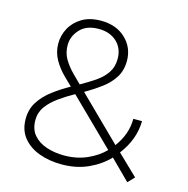

<svg xmlns="http://www.w3.org/2000/svg" viewBox="-100 -759 841 860"><g transform="rotate(15 320.5 -329.0)"><path d="M105.5 -515.6Q105.5 -552.7 123.5 -586.4Q141.6 -620.1 177.2 -641.6Q212.9 -663.1 265.1 -663.1Q336.4 -663.1 379.6 -621.6Q422.9 -580.1 422.9 -519Q422.9 -474.1 401.9 -441.2Q380.9 -408.2 346.7 -383.1Q312.5 -357.9 273.4 -335.4L470.7 -141.6Q517.6 -204.6 517.6 -275.9H558.1Q556.6 -190.4 499 -115.2L593.3 -24.4L564.9 5.4L474.1 -85Q437 -45.4 382.3 -20.5Q327.6 4.4 259.8 4.4Q202.1 4.4 155 -12.9Q107.9 -30.3 79.8 -64.9Q51.8 -99.6 51.8 -151.4Q51.8 -196.3 74 -230.7Q96.2 -265.1 132.3 -292.5Q168.5 -319.8 210 -342.8L175.3 -376.5Q144 -406.7 124.8 -440.9Q105.5 -475.1 105.5 -515.6ZM245.6 -362.8Q281.7 -382.8 312.5 -403.8Q343.3 -424.8 361.8 -452.1Q380.4 -479.5 380.4 -516.6Q380.4 -565.4 348.6 -595.2Q316.9 -625 264.6 -625Q207.5 -625 177.7 -592.3Q147.9 -559.6 147.9 -519.5Q147.9 -482.9 164.8 -454.6Q181.6 -426.3 208.5 -399.4ZM445.3 -111.8 237.8 -315.4Q200.7 -294.9 168.2 -271.7Q135.7 -248.5 115.5 -220.7Q95.2 -192.9 95.2 -157.2Q95.2 -114.7 117.9 -88.4Q140.6 -62 178.2 -49.6Q215.8 -37.1 259.8 -37.1Q317.9 -37.1 365.2 -57.9Q412.6 -78.6 445.3 -111.8Z"/></g></svg>

Font: Estedad-FD ExtraLight
Style: Regular
Weight: 200
Designer: Amin Abedi
Version: Version 7.3